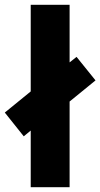

<svg xmlns="http://www.w3.org/2000/svg" viewBox="-48 -873 418 800"><path d="M80 -93V-329L51 -305L-28 -404L80 -492V-853H242V-613L271 -636L350 -538L242 -450V-93Z"/></svg>

Font: Noto Sans Kannada UI ExtraCondensed Black
Style: Regular
Weight: 900
Width: 2
Designer: Jelle Bosma - Monotype Design Team
Foundry: Monotype Imaging Inc.
Version: Version 2.005; ttfautohint (v1.8.4.7-5d5b)